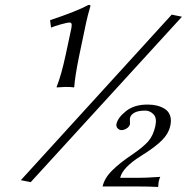

<svg xmlns="http://www.w3.org/2000/svg" viewBox="-20 -659 740 760"><path d="M659.7 -601.1 700.2 -592.8 101.6 62 62.5 54.2ZM526.4 44.9Q559.6 44.9 614.3 41Q610.8 48.8 607.9 61Q607.4 62.5 606 81.1Q571.3 79.1 525.4 79.1H386.2Q393.1 46.4 424.1 15.6Q455.1 -15.1 504.4 -47.9Q547.9 -77.6 567.4 -100.3Q586.9 -123 595.2 -161.1Q601.6 -192.4 587.4 -206.8Q573.2 -221.2 555.2 -221.2Q525.9 -221.2 511.5 -212.6Q497.1 -204.1 494.6 -191.9Q493.7 -187.5 494.4 -179.4Q495.1 -171.4 494.6 -168Q492.2 -157.2 481.4 -150.6Q470.7 -144 461.4 -144Q452.1 -144 445.6 -151.1Q439 -158.2 440.9 -168Q446.3 -193.4 478.8 -219.2Q511.2 -245.1 564 -245.1Q584 -245.1 601.1 -241Q618.2 -236.8 632.6 -227.8Q647 -218.8 653.1 -201.9Q659.2 -185.1 654.3 -162.1Q647.5 -129.9 620.1 -102.8Q592.8 -75.7 540 -43Q464.8 3.9 455.6 44.9ZM240.2 -442.9 258.3 -527.8Q264.2 -551.8 263.9 -560.8Q263.7 -569.8 255.4 -569.8Q246.1 -569.8 220.5 -562.5Q194.8 -555.2 182.1 -549.8L178.2 -579.1Q284.7 -614.7 329.6 -639.2H335.9Q338.4 -639.2 337.4 -632.8Q327.1 -598.6 320.8 -568.8L294.4 -442.9Q276.9 -358.9 273.9 -314.9L272.5 -313Q263.7 -314.9 238.8 -314.9L204.6 -313L204.1 -314.9Q223.1 -362.8 240.2 -442.9Z"/></svg>

Font: Linux Biolinum G
Style: Italic
Weight: 400
Italic angle: -12°
Designer: Philipp H. Poll
Foundry: Philipp H. Poll
Version: Version 0.5.1